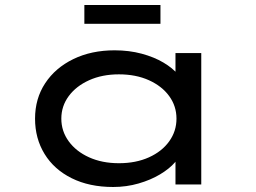

<svg xmlns="http://www.w3.org/2000/svg" viewBox="-20 -737 1024 767"><path d="M432 10Q337 10 266.5 -25Q196 -60 158 -122Q120 -184 120 -263Q120 -343 160.5 -404.5Q201 -466 273 -501Q345 -536 438 -536Q496 -536 546 -522.5Q596 -509 633 -487Q670 -465 690.5 -440Q711 -415 711 -391L681 -389V-525H784V0H681V-145L701 -137Q701 -114 679 -88.5Q657 -63 619.5 -40.5Q582 -18 533.5 -4Q485 10 432 10ZM455 -85Q523 -85 575 -108.5Q627 -132 656 -172.5Q685 -213 685 -263Q685 -313 656 -353Q627 -393 575 -416.5Q523 -440 455 -440Q388 -440 336 -416.5Q284 -393 254.5 -353Q225 -313 225 -263Q225 -213 254.5 -172.5Q284 -132 336 -108.5Q388 -85 455 -85ZM317 -642V-717H621V-642Z"/></svg>

Font: Lexend Zetta
Style: Regular
Weight: 400
Designer: Bonnie Shaver-Troup, Thomas Jockin
Foundry: Lexend
Version: Version 1.007